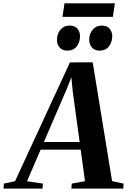

<svg xmlns="http://www.w3.org/2000/svg" viewBox="-98 -1114 750 1134"><path d="M-77.5 0 -75 -29.5 -9 -44 315 -745.5 449.5 -746 564 -44.5 632 -29.5 630 0H323.5L326 -29.5L404 -44L378.5 -230H142L61.5 -43.5L156 -29.5L153 0ZM161.5 -275.5H372.5L331.5 -573.5L323.5 -657.5L297 -590.5ZM299 -815Q271 -815 254.5 -833.2Q238 -851.5 238.5 -880Q239 -915 259.2 -939Q279.5 -963 312.5 -963Q344 -963 359.5 -944.5Q375 -926 374.5 -899.5Q374.5 -864.5 355 -839.8Q335.5 -815 299 -815ZM489.5 -815Q461.5 -815 445.2 -833.2Q429 -851.5 429 -880Q429.5 -915 449.5 -939Q469.5 -963 502.5 -963Q534 -963 549.5 -944.5Q565 -926 565 -899.5Q564.5 -864.5 545.2 -839.8Q526 -815 489.5 -815ZM283 -1094.5H580.5L568.5 -1014.5H271Z"/></svg>

Font: Merriweather 96pt
Style: Bold Italic
Weight: 700
Italic angle: -7.8°
Version: Version 2.101